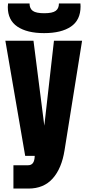

<svg xmlns="http://www.w3.org/2000/svg" viewBox="-20 -1097 509 1117"><path d="M355.5 -222.7Q338.9 -117.2 286.6 -58.6Q234.4 0 145.5 0H58.1V-135.7H143.6Q162.1 -135.7 171.6 -148.7Q181.2 -161.6 182.1 -190.4H126.5L11.2 -859.9H174.8L237.8 -365.7L293.9 -859.9H457.5ZM236.3 -904.3Q137.7 -904.3 81.5 -941.9Q25.4 -979.5 25.4 -1056.2Q25.4 -1066.4 26.9 -1076.7H151.9Q151.9 -1047.4 170.9 -1033.7Q189.9 -1020 237.3 -1020Q284.7 -1020 303.7 -1033.7Q322.8 -1047.4 322.8 -1076.7H447.8Q448.7 -1064 448.7 -1059.6Q448.7 -980.5 392.8 -942.4Q336.9 -904.3 236.3 -904.3Z"/></svg>

Font: Anton
Style: Regular
Weight: 400
Designer: Vernon Adams, Tural Alisoy
Foundry: Vernon Adams
Version: Version 2.300